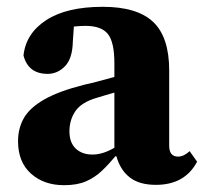

<svg xmlns="http://www.w3.org/2000/svg" viewBox="-20 -529 599 564"><path d="M438 14Q389 14 361 -8Q333 -30 322 -70H319Q299 -46 279 -27Q259 -8 233 3.5Q207 15 168 15Q109 15 71 -19Q33 -53 33 -114Q33 -152 50 -182Q67 -212 109.5 -236.5Q152 -261 227 -280Q250 -285 272 -291Q294 -297 316 -303V-343Q316 -405 297 -429Q278 -453 231 -453Q223 -453 214.5 -452.5Q206 -452 197 -451L194 -408Q193 -357 171 -334.5Q149 -312 120 -312Q63 -312 49 -366Q56 -431 116 -470Q176 -509 282 -509Q383 -509 430 -464.5Q477 -420 477 -322V-101Q477 -69 503 -69Q520 -69 537 -85L559 -54Q523 14 438 14ZM184 -143Q184 -110 202.5 -92.5Q221 -75 252 -75Q282 -75 316 -95V-257Q302 -253 288.5 -249Q275 -245 262 -241Q219 -228 201.5 -202.5Q184 -177 184 -143Z"/></svg>

Font: Source Serif 4 SmText
Style: Bold
Weight: 700
Designer: Frank Grießhammer
Foundry: Adobe
Version: Version 4.005;hotconv 1.1.0;makeotfexe 2.6.0